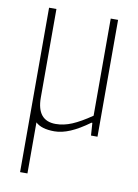

<svg xmlns="http://www.w3.org/2000/svg" viewBox="-86 -597 628 874"><g transform="rotate(10 228.5 -160.0)"><path d="M69 -540H103V-131Q103 -24 190 -24Q227 -24 265 -40Q303 -56 354 -91V-540H388V0H358L354 -58H350Q302 -23 263 -6.5Q224 10 190 10Q130 10 103 -16V220H69Z"/></g></svg>

Font: Encode Sans Compressed
Style: Thin
Weight: 100
Designer: Pablo Impallari, Andres Torresi
Foundry: Pablo Impallari, Andres Torresi
Version: Version 1.000; ttfautohint (v1.00) -l 8 -r 50 -G 200 -x 14 -